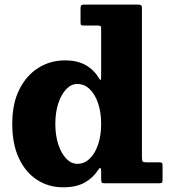

<svg xmlns="http://www.w3.org/2000/svg" viewBox="-20 -800 754 838"><path d="M33.5 -259.5Q33.5 -348 64.5 -409.8Q95.5 -471.5 147.8 -504Q200 -536.5 263 -536.5Q318 -536.5 354.5 -515.5Q391 -494.5 412.5 -458Q418.5 -447.5 420 -451.5Q421.5 -455.5 421.5 -476V-675.5Q421.5 -683.5 418.5 -686Q415.5 -688.5 407.5 -688.5H347Q337 -688.5 334.2 -690.8Q331.5 -693 331.5 -703.5V-763.5Q331.5 -775 335.5 -777.5Q339.5 -780 351 -780H581.5Q591 -780 595.2 -777.5Q599.5 -775 599.5 -764.5V-112.5Q599.5 -98.5 602.8 -95Q606 -91.5 619.5 -91.5H677Q685.5 -91.5 687.5 -88.2Q689.5 -85 689.5 -76.5V-16.5Q689.5 -5.5 686.5 -2.8Q683.5 0 672 0H437.5Q427 0 424.2 -3.5Q421.5 -7 421.5 -18V-53Q421.5 -63 418.8 -66.2Q416 -69.5 409 -59Q385.5 -23 349 -2.8Q312.5 17.5 255.5 17.5Q192.5 17.5 142.2 -14.8Q92 -47 62.8 -108.8Q33.5 -170.5 33.5 -259.5ZM221.5 -259.5Q221.5 -209.5 234.2 -170.2Q247 -131 268.8 -108Q290.5 -85 317.5 -85Q348.5 -85 372 -108Q395.5 -131 408.5 -170.2Q421.5 -209.5 421.5 -259.5Q421.5 -309 408.5 -348.2Q395.5 -387.5 372 -410.5Q348.5 -433.5 317.5 -433.5Q290.5 -433.5 268.8 -410.5Q247 -387.5 234.2 -348.2Q221.5 -309 221.5 -259.5Z"/></svg>

Font: Besley* Heavy
Style: Regular
Weight: 800
Designer: Owen Earl
Foundry: indestructible type*
Version: Version 3.000; ttfautohint (v1.8.3)